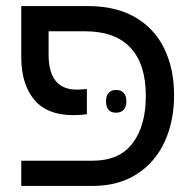

<svg xmlns="http://www.w3.org/2000/svg" viewBox="-20 -612 643 632"><path d="M553 -299Q553 -213 522 -145.5Q491 -78 430.5 -39Q370 0 285 0H50V-83H285Q373 -83 416.5 -140.5Q460 -198 460 -296Q460 -401 409.5 -455Q359 -509 260 -509H140V-432Q140 -317 233 -317Q244 -317 266 -319V-236Q244 -233 221 -233Q135 -233 92.5 -284Q50 -335 50 -424V-592H140H270Q361 -592 424.5 -555.5Q488 -519 520.5 -452.5Q553 -386 553 -299ZM362 -316Q378 -316 387 -306.5Q396 -297 396 -279Q396 -260 387 -250.5Q378 -241 362 -241Q329 -241 329 -279Q329 -297 338 -306.5Q347 -316 362 -316Z"/></svg>

Font: Noto Sans Hebrew
Style: Regular
Weight: 400
Designer: Monotype Design Team
Foundry: Monotype Imaging Inc.
Version: Version 1.000